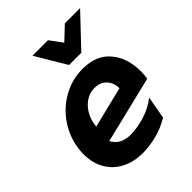

<svg xmlns="http://www.w3.org/2000/svg" viewBox="-220 -888 1023 1023"><g transform="rotate(-45 292.0 -376.5)"><path d="M277 -100Q201 -100 172 -157L550 -249Q554 -273 554 -302Q554 -402 500 -466Q446 -530 344 -530Q267 -530 200.5 -494.5Q134 -459 89 -397.5Q44 -336 30 -259Q25 -227 25 -204Q25 -139 53 -89.5Q81 -40 133 -12.5Q185 15 254 15Q305 15 360.5 0.5Q416 -14 463 -43L486 -171Q441 -135 383 -117.5Q325 -100 277 -100ZM316 -413Q358 -413 383 -387.5Q408 -362 410 -318L179 -261L178 -266Q181 -302 199 -336Q217 -370 247.5 -391.5Q278 -413 316 -413ZM448 -768 373 -697 321 -768H204L307 -595H399L563 -768Z"/></g></svg>

Font: Geom Bold
Style: Bold Italic
Weight: 700
Italic angle: -10°
Version: Version 1.102